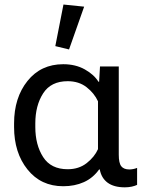

<svg xmlns="http://www.w3.org/2000/svg" viewBox="-20 -804 644 839"><path d="M256.3 9.8Q158.7 9.8 100.1 -63.5Q41.5 -136.7 41.5 -249V-264.6Q41.5 -377 100.1 -450.2Q158.7 -523.4 256.3 -523.4Q310.1 -523.4 350.6 -500.7Q391.1 -478 410.2 -446.8H413.1L417 -513.7H499V-127.9Q499 -91.3 510 -77.4Q521 -63.5 545.4 -63.5Q552.7 -63.5 561.8 -65.2Q570.8 -66.9 579.1 -70.3V3.9Q569.8 8.3 555.9 11.5Q542 14.6 525.4 14.6Q478 14.6 450.4 -5.6Q422.9 -25.9 416 -63.5H413.1Q386.2 -25.9 346.4 -8.1Q306.6 9.8 256.3 9.8ZM275.9 -64.5Q324.7 -64.5 358.9 -91.3Q393.1 -118.2 408.2 -152.3V-361.3Q392.1 -396.5 358.4 -422.9Q324.7 -449.2 275.9 -449.2Q202.6 -449.2 168.5 -396Q134.3 -342.8 134.3 -264.6V-249Q134.3 -170.9 168.5 -117.7Q202.6 -64.5 275.9 -64.5ZM281.7 -587.9 221.7 -602.5 257.3 -784.2 347.7 -774.9Z"/></svg>

Font: RobotoFlex
Style: Regular
Weight: 400
Designer: Berlow after Robertson
Foundry: Google
Version: Version 2.136